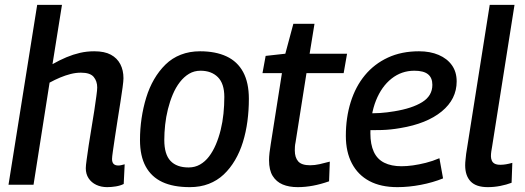

<svg xmlns="http://www.w3.org/2000/svg" viewBox="-20 -760 2160 790"><path d="M441 -106Q441 -92 447.5 -85.5Q454 -79 467 -79Q473 -79 479 -80.5Q485 -82 493 -84L489 -3Q475 4 456.5 7Q438 10 421 10Q396 10 376 0.5Q356 -9 344.5 -26.5Q333 -44 333 -68Q333 -78 336.5 -103Q340 -128 345 -162.5Q350 -197 356.5 -234Q363 -271 368 -305Q373 -339 376.5 -364.5Q380 -390 380 -400Q380 -426 365.5 -443.5Q351 -461 313 -461Q292 -461 270.5 -455.5Q249 -450 227.5 -441Q206 -432 184 -420L118 0H15L133 -740H235L196 -496Q226 -513 253.5 -524.5Q281 -536 309 -542.5Q337 -549 368 -549Q410 -549 436 -535Q462 -521 475 -496Q488 -471 488 -438Q488 -427 484.5 -401Q481 -375 475.5 -340Q470 -305 464 -267.5Q458 -230 453 -196Q448 -162 444.5 -138Q441 -114 441 -106Z M761 10Q693 10 648 -11Q603 -32 579.5 -75Q556 -118 556 -184Q556 -229 562.5 -273Q569 -317 581.5 -358Q594 -399 614 -433.5Q634 -468 661 -494.5Q688 -521 724 -535Q760 -549 803 -549Q867 -549 912 -528Q957 -507 980.5 -463.5Q1004 -420 1004 -353Q1004 -306 998 -261Q992 -216 979.5 -175.5Q967 -135 947 -101Q927 -67 900.5 -42Q874 -17 839 -3.5Q804 10 761 10ZM756 -71Q782 -71 803 -83Q824 -95 840 -116Q856 -137 868 -165Q880 -193 888 -225.5Q896 -258 899.5 -292.5Q903 -327 903 -361Q903 -416 876.5 -442.5Q850 -469 805 -469Q779 -469 758 -456.5Q737 -444 720 -422Q703 -400 691 -371.5Q679 -343 671 -311Q663 -279 659.5 -246.5Q656 -214 656 -184Q656 -125 681.5 -98Q707 -71 756 -71Z M1337 -95 1334 -14Q1300 -2 1268 4Q1236 10 1205 10Q1169 10 1143 -1Q1117 -12 1102 -36Q1087 -60 1087 -101Q1087 -114 1089 -132Q1091 -150 1094 -167L1140 -459H1060L1073 -530L1154 -539L1187 -662H1274L1254 -539H1408L1394 -459H1241L1196 -174Q1194 -165 1193.5 -156.5Q1193 -148 1193 -141Q1193 -112 1207 -96Q1221 -80 1256 -80Q1275 -80 1295 -84.5Q1315 -89 1337 -95Z M1487 -295Q1514 -293 1543.5 -295Q1573 -297 1602 -302Q1676 -314 1717.5 -340Q1759 -366 1759 -411Q1759 -440 1741 -454.5Q1723 -469 1685 -469Q1632 -469 1591 -436.5Q1550 -404 1527 -346.5Q1504 -289 1504 -211Q1504 -166 1518 -135.5Q1532 -105 1561 -90.5Q1590 -76 1632 -76Q1654 -76 1679 -79.5Q1704 -83 1732 -90Q1760 -97 1788 -109L1803 -26Q1761 -9 1711.5 0.5Q1662 10 1615 10Q1547 10 1500 -15Q1453 -40 1428 -87.5Q1403 -135 1403 -201Q1403 -276 1423 -340Q1443 -404 1481.5 -450.5Q1520 -497 1576 -523Q1632 -549 1704 -549Q1750 -549 1785 -534Q1820 -519 1839.5 -491.5Q1859 -464 1859 -425Q1859 -352 1797.5 -301.5Q1736 -251 1627 -233Q1587 -226 1550 -225Q1513 -224 1480 -225Z M1995 -740H2097L2005 -158Q2003 -147 2001.5 -137Q2000 -127 2000 -117Q2000 -108 2003.5 -99.5Q2007 -91 2015.5 -86.5Q2024 -82 2039 -82Q2050 -82 2062 -84Q2074 -86 2088 -90L2085 -8Q2064 0 2038.5 5Q2013 10 1987 10Q1939 10 1916.5 -13.5Q1894 -37 1894 -80Q1894 -91 1895.5 -103.5Q1897 -116 1898 -127Z"/></svg>

Font: Georama ExtraCondensed Thin Medium
Style: Italic
Weight: 500
Italic angle: -9°
Version: Version 1.001